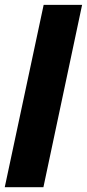

<svg xmlns="http://www.w3.org/2000/svg" viewBox="-33 -780 362 800"><path d="M-13.2 0 148.9 -759.8H309.1L147.9 0Z"/></svg>

Font: Open Sans Condensed ExtraBold
Style: Italic
Weight: 800
Width: 3
Italic angle: -12°
Designer: Monotype Design Team
Foundry: Monotype Imaging Inc.
Version: Version 3.003; ttfautohint (v1.8.4)